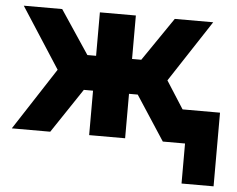

<svg xmlns="http://www.w3.org/2000/svg" viewBox="-49 -558 962 779"><g transform="rotate(5 432.0 -168.5)"><path d="M327 -500H473.5V-323H511L632 -500H788.5L624 -249L695.5 -137H848V163H717.5V0H627L509 -181H473.5V0H327V-181H289.5L168.5 0H12L176.5 -253L17 -500H173.5L291.5 -323H327Z"/></g></svg>

Font: Overused Grotesk
Style: Bold
Weight: 710
Version: Version 0.004